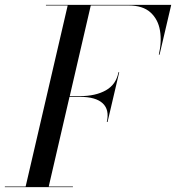

<svg xmlns="http://www.w3.org/2000/svg" viewBox="-65 -770 724 790"><path d="M-45 -2.5H40.5L213.5 -747.5H124V-750H639.5L591.5 -545H588.5Q601 -598.5 593.2 -644.5Q585.5 -690.5 554 -719Q522.5 -747.5 464 -747.5H308.5L222 -374.5H264Q328.5 -374.5 370.8 -398.5Q413 -422.5 422.5 -473H425.5L377.5 -268H374.5Q386 -318.5 357.5 -345Q329 -371.5 264 -371.5H221L135.5 -2.5H235V0H-45Z"/></svg>

Font: Bodoni* 72pt
Style: Italic
Weight: 400
Italic angle: -13°
Version: Version 2.3